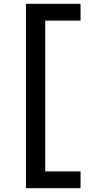

<svg xmlns="http://www.w3.org/2000/svg" viewBox="-20 -843 540 1006"><path d="M116 143V-823H402V-735H217V55H402V143Z"/></svg>

Font: Iosevka Term Semibold
Style: Regular
Weight: 600
Monospace: yes
Designer: Belleve Invis
Foundry: Belleve Invis
Version: Version 31.4.0